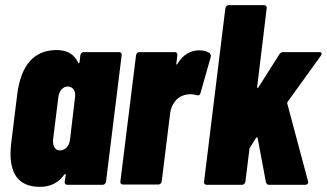

<svg xmlns="http://www.w3.org/2000/svg" viewBox="-20 -720 1273 748"><path d="M306 -517H444Q449 -517 452 -513.5Q455 -510 454 -505L393 -12Q392 -7 388.5 -3.5Q385 0 380 0H242Q237 0 234 -3.5Q231 -7 232 -12L236 -38Q236 -42 234 -42Q232 -42 230 -39Q196 8 136 8Q21 8 21 -121Q21 -143 24 -165L47 -352Q69 -525 201 -525Q261 -525 284 -477Q285 -473 287 -473.5Q289 -474 290 -478L293 -505Q294 -510 297.5 -513.5Q301 -517 306 -517ZM253 -178 272 -339Q273 -342 273 -349Q273 -364 265 -373.5Q257 -383 244 -383Q230 -383 219.5 -371Q209 -359 207 -339L187 -178Q185 -158 192 -146Q199 -134 213 -134Q229 -134 240 -146Q251 -158 253 -178Z M797 -513Q803 -507 801 -498L761 -357Q758 -346 747 -349Q733 -353 723 -353Q706 -353 691 -347Q673 -341 659.5 -322Q646 -303 643 -280L610 -13Q609 -8 605.5 -4.5Q602 -1 597 -1H459Q454 -1 451 -4.5Q448 -8 449 -13L510 -505Q511 -510 514.5 -513.5Q518 -517 523 -517H661Q666 -517 669 -513.5Q672 -510 671 -505L667 -473Q666 -469 667.5 -468.5Q669 -468 671 -471Q703 -524 757 -524Q780 -524 797 -513Z M775 -12 858 -688Q859 -693 862.5 -696.5Q866 -700 871 -700H1009Q1014 -700 1017 -696.5Q1020 -693 1019 -688L982 -382Q981 -378 983 -377.5Q985 -377 987 -380L1068 -508Q1074 -517 1083 -517H1224Q1233 -517 1233 -511Q1233 -508 1230 -503L1101 -324Q1098 -321 1099 -317L1180 -14L1181 -10Q1181 -6 1177.5 -3Q1174 0 1169 0H1028Q1019 0 1016 -10L984 -181Q984 -185 981.5 -185Q979 -185 977 -182L955 -147Q954 -146 953 -144.5Q952 -143 952 -141L936 -12Q935 -7 931.5 -3.5Q928 0 923 0H785Q780 0 777 -3.5Q774 -7 775 -12Z"/></svg>

Font: Barlow Condensed ExtraBold
Style: Italic
Weight: 800
Width: 3
Italic angle: -7°
Designer: Jeremy Tribby
Foundry: Tribby Type
Version: Version 1.408